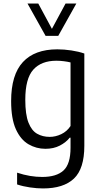

<svg xmlns="http://www.w3.org/2000/svg" viewBox="-20 -828 563 1078"><path d="M221.5 230Q187.5 230 148 224.2Q108.5 218.5 76 207.5V141.5Q114 154 149 159.8Q184 165.5 217 165.5Q297 165.5 336.5 129.2Q376 93 376 2V-55H371.5Q350.5 -28.5 315.8 -10.5Q281 7.5 235 7.5Q184 7.5 140 -18Q96 -43.5 69.2 -102.2Q42.5 -161 42.5 -260.5Q42.5 -408 108.5 -479.5Q174.5 -551 302 -551Q340 -551 381 -544.8Q422 -538.5 453.5 -527.5V-9.5Q453.5 119.5 395 174.8Q336.5 230 221.5 230ZM259 -59.5Q292 -59.5 324 -74.8Q356 -90 376 -120.5V-477.5Q360.5 -481.5 339.2 -484.2Q318 -487 296.5 -487Q212 -487 167 -437Q122 -387 122 -268Q122 -185 139.8 -139.8Q157.5 -94.5 188.5 -77Q219.5 -59.5 259 -59.5ZM236 -626.5 134.5 -808H195L271.5 -666L348 -808H408.5L307 -626.5Z"/></svg>

Font: Encode Sans SemiCondensed SemiCondensed
Style: Regular
Weight: 400
Width: 4
Designer: Multiple Designers
Foundry: Impallari Type
Version: Version 3.000; ttfautohint (v1.8.3) -l 8 -r 50 -G 200 -x 14 